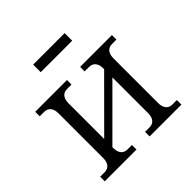

<svg xmlns="http://www.w3.org/2000/svg" viewBox="-178 -836 988 988"><g transform="rotate(-45 316.0 -342.5)"><path d="M189 -90.8Q189 -63 201.2 -48.1Q213.4 -33.2 235.8 -33.2H268.1V0H37.1V-33.2H68.8Q91.3 -33.2 103.8 -48.1Q116.2 -63 116.2 -90.8V-415Q116.2 -442.9 103.8 -458Q91.3 -473.1 68.8 -473.1H37.1V-505.9H268.1V-473.1H235.8Q213.4 -473.1 201.2 -458Q189 -442.9 189 -415V-155.8L442.9 -410.2V-415Q442.9 -442.9 430.7 -458Q418.5 -473.1 396 -473.1H363.8V-505.9H595.2V-473.1H563Q540.5 -473.1 528.3 -458Q516.1 -442.9 516.1 -415V-90.8Q516.1 -63 528.3 -48.1Q540.5 -33.2 563 -33.2H595.2V0H363.8V-33.2H396Q418.5 -33.2 430.7 -48.1Q442.9 -63 442.9 -90.8V-350.1L189 -96.2ZM201.2 -629.9V-685.1H430.2V-629.9Z"/></g></svg>

Font: LT Superior Serif
Style: Regular
Weight: 400
Designer: Daniel Lyons
Foundry: LyonsType
Version: Version 2.120;FEAKit 1.0